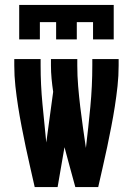

<svg xmlns="http://www.w3.org/2000/svg" viewBox="-20 -760 540 780"><path d="M58 -600V-740H442V-600H358V-670H292V-600H208V-670H142V-600ZM121 0Q112 -41 102.5 -81.5Q93 -122 84.5 -163Q76 -204 68 -245Q60 -286 53.5 -327.5Q47 -369 42.5 -410.5Q38 -452 38 -494V-520H145V-494Q145 -416 152.5 -337.5Q160 -259 168 -181L196 -387Q192 -414 189.5 -440.5Q187 -467 187 -494V-520H294V-494Q294 -452 297.5 -410Q301 -368 306 -326Q311 -284 317 -242Q323 -200 329 -159Q339 -242 347 -326Q355 -410 355 -494V-520H462V-494Q462 -452 457.5 -410.5Q453 -369 446.5 -327.5Q440 -286 432 -245Q424 -204 415.5 -163Q407 -122 397.5 -81.5Q388 -41 379 0H286Q275 -40 264 -80.5Q253 -121 242 -162L214 0Z"/></svg>

Font: Iosevka SS18 Extrabold
Style: Regular
Weight: 800
Monospace: yes
Designer: Belleve Invis
Foundry: Belleve Invis
Version: Version 25.1.1; ttfautohint (v1.8.4)